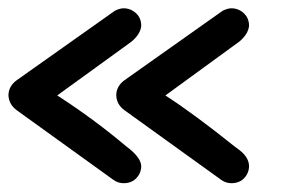

<svg xmlns="http://www.w3.org/2000/svg" viewBox="-21 -482 728 454"><path d="M-1 -256.3Q-1 -277.8 18.1 -292L250.5 -456.5Q262.2 -462.4 271.5 -462.4Q283.2 -462.4 293 -456.5Q313 -444.3 313 -420.9Q311 -400.9 289.6 -383.3L114.3 -256.3Q118.2 -253.9 122.6 -251Q204.1 -197.8 277.8 -135.7Q312 -110.4 313 -89.4Q313 -78.6 307.6 -68.8Q295.4 -48.8 271.5 -48.8Q257.8 -48.8 246.6 -57.1L18.1 -221.7Q0 -235.4 -1 -256.3ZM253.9 -256.3Q253.9 -277.8 272.9 -292L505.4 -456.5Q517.1 -462.4 526.4 -462.4Q538.1 -462.4 547.9 -456.5Q567.9 -444.3 567.9 -420.9Q565.9 -400.9 544.4 -383.3L370.1 -256.3Q438 -212.4 533.7 -135.7L545.4 -127Q567.4 -109.9 567.9 -89.4Q567.9 -78.6 562.5 -68.8Q550.3 -48.8 526.4 -48.8Q512.7 -48.8 501.5 -57.1L272.9 -221.7Q254.9 -234.9 253.9 -256.3Z"/></svg>

Font: Vibur
Style: Medium
Weight: 400
Version: Version 1.004